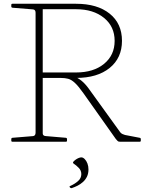

<svg xmlns="http://www.w3.org/2000/svg" viewBox="-20 -753 768 1020"><path d="M207 -339V-368H384Q477 -368 533 -414Q589 -460 589 -536Q589 -612 532.5 -658Q476 -704 384 -704H207V-733H384Q497 -733 562.5 -680.5Q628 -628 628 -536Q628 -445 562.5 -392Q497 -339 384 -339ZM169 0V-733H207V0ZM618 0Q613 0 610 -1Q607 -2 603.5 -5.5Q600 -9 595 -15L423 -258Q396 -296 377.5 -313Q359 -330 342 -334.5Q325 -339 302 -339L320 -355Q348 -355 370 -348Q392 -341 412.5 -324.5Q433 -308 453 -280L619 -50Q624 -44 630.5 -41Q637 -38 644 -36L722 -21Q728 -20 728 -14V-6Q728 0 722 0ZM46 0Q40 0 40 -6V-14Q40 -20 46 -21L156 -30Q163 -31 166 -36Q169 -41 169 -48V-222H207V-44Q207 -37 212 -33.5Q217 -30 224 -30L330 -21Q336 -20 336 -14V-6Q336 0 330 0ZM40 -727Q40 -733 46 -733H207V-511H169V-685Q169 -693 166 -697.5Q163 -702 156 -703L46 -712Q40 -713 40 -719ZM362 246Q356 248 352 243L351 242Q347 237 353 235Q376 225 394 209.5Q412 194 412 172Q412 153 398.5 139Q385 125 371 116Q366 112 369 107Q374 101 381.5 95.5Q389 90 397.5 86.5Q406 83 412 83Q421 83 430 92Q439 101 444.5 115.5Q450 130 450 147Q450 169 442 185.5Q434 202 420.5 214Q407 226 392 233.5Q377 241 362 246Z"/></svg>

Font: Hahmlet Thin
Style: Regular
Weight: 250
Version: Version 1.002